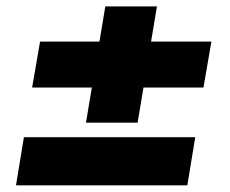

<svg xmlns="http://www.w3.org/2000/svg" viewBox="-20 -594 710 592"><path d="M245.1 -215.8 263.2 -324.2H79.1L103.5 -465.8H286.6L304.7 -574.2H463.9L445.8 -465.8H631.8L607.4 -324.2H422.4L404.3 -215.8ZM29.3 -22.5 53.7 -170.9H582L557.6 -22.5Z"/></svg>

Font: Inter Tight Black
Style: Italic
Weight: 900
Italic angle: -9.39999°
Designer: Rasmus Andersson
Foundry: rsms
Version: Version 3.004; ttfautohint (v1.8.4.7-5d5b)